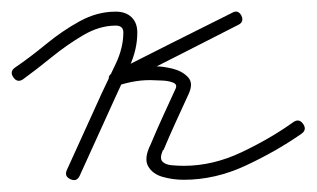

<svg xmlns="http://www.w3.org/2000/svg" viewBox="-33 -297 544 330"><path d="M7 -161Q-3 -154 -10 -164Q-17 -174 -7 -181Q18 -198 46 -221Q74 -244 104 -260.5Q134 -277 166 -277Q183 -277 193 -267.5Q203 -258 203 -241Q203 -212 189.5 -182.5Q176 -153 164 -127Q149 -94 134 -61Q119 -28 104 5Q104 5 104 5Q104 5 104 5Q99 16 88 11Q77 6 82 -5Q97 -38 112 -71Q127 -104 142 -137Q153 -160 166 -187.5Q179 -215 179 -241Q179 -253 166 -253Q138 -253 110 -236.5Q82 -220 55.5 -198.5Q29 -177 7 -161Q7 -161 7 -161Q7 -161 7 -161ZM366 -275Q376 -281 382 -270Q387 -259 376 -254Q325 -228 274 -202Q223 -176 171 -150Q166 -148 162.5 -150.5Q159 -153 157 -157Q155 -162 156 -166.5Q157 -171 162 -173Q180 -178 198 -181Q216 -184 234 -183Q234 -183 234 -183Q234 -183 234 -183Q247 -183 263.5 -179Q280 -175 290 -164.5Q300 -154 291 -135Q291 -135 291 -135Q291 -135 291 -135Q280 -111 269 -87Q258 -63 248 -39Q248 -39 247 -39Q247 -39 247 -39Q241 -25 246 -19.5Q251 -14 262 -13Q273 -12 283 -12Q333 -12 382.5 -35.5Q432 -59 471 -87Q481 -94 488 -84Q495 -74 485 -67Q442 -37 389.5 -12.5Q337 12 283 12Q264 12 246.5 7Q229 2 221.5 -11.5Q214 -25 226 -49Q226 -49 226 -49Q226 -49 226 -49Q236 -73 247 -97Q258 -121 269 -145Q269 -145 269 -145Q269 -145 269 -145Q272 -152 264.5 -155Q257 -158 247 -158.5Q237 -159 234 -159Q234 -159 234 -159Q234 -159 234 -159Q217 -160 201 -157.5Q185 -155 170 -150Q159 -146 155 -157Q151 -167 161 -172Q212 -198 263 -223.5Q314 -249 366 -275Q366 -275 366 -275Q366 -275 366 -275Z"/></svg>

Font: FRB American Cursive Light
Style: Italic
Weight: 300
Italic angle: -25°
Version: Version 2.0;Modular Font Editor K font №1